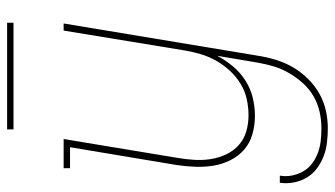

<svg xmlns="http://www.w3.org/2000/svg" viewBox="-221 -508 942 540"><g transform="rotate(-90 250.0 -238.0)"><path d="M159 213Q139 213 118.5 210.5Q98 208 80 201Q62 194 46.5 182.5Q31 171 21 154.5Q11 138 7 118Q3 98 6 78H26Q23 96 26.5 113Q30 130 38.5 144.5Q47 159 60.5 169Q74 179 90 185Q106 191 123.5 193Q141 195 159 195Q182 195 205 190Q228 185 249 173Q270 161 286.5 142.5Q303 124 315 103Q327 82 333.5 60Q340 38 344 15L363 -98Q351 -75 333.5 -54Q316 -33 293 -18.5Q270 -4 244.5 2Q219 8 194 8Q168 8 143 1Q118 -6 99.5 -22Q81 -38 69.5 -61Q58 -84 54 -109Q50 -134 51 -160.5Q52 -187 56 -213L106 -512H47V-530H129L76 -210Q72 -187 70.5 -163Q69 -139 72.5 -116.5Q76 -94 85.5 -73.5Q95 -53 111.5 -38Q128 -23 150 -16.5Q172 -10 196 -10Q218 -10 241 -15Q264 -20 284.5 -32.5Q305 -45 321.5 -63Q338 -81 349.5 -101.5Q361 -122 367.5 -144Q374 -166 378 -189L434 -530H454L363 18Q359 43 351.5 67.5Q344 92 331 114.5Q318 137 299 156.5Q280 176 257 189Q234 202 209 207.5Q184 213 159 213ZM156 -671V-689H456V-671Z"/></g></svg>

Font: Iosevka Slab Thin
Style: Italic
Weight: 100
Italic angle: -9°
Monospace: yes
Designer: Belleve Invis
Foundry: Belleve Invis
Version: Version 11.1.1; ttfautohint (v1.8.3)